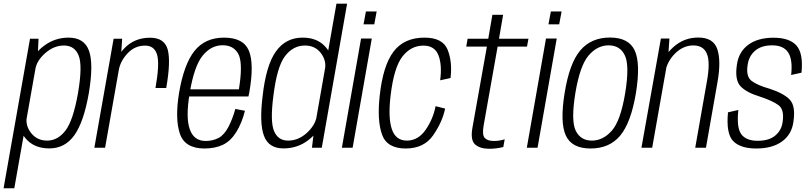

<svg xmlns="http://www.w3.org/2000/svg" viewBox="-72 -805 4420 1046"><path d="M-52.5 220.5H6L133.5 -501L138 -594H91.5ZM197 3.5Q281.5 3.5 333 -68.2Q384.5 -140 412 -298Q438.5 -457 412.8 -528.5Q387 -600 302 -600Q227.5 -600 168.8 -556.2Q110 -512.5 102 -465.5L120.5 -428Q128.5 -475.5 175.2 -516.2Q222 -557 276.5 -557Q334.5 -557 356.5 -502.5Q378.5 -448 353 -298Q326.5 -148 284.5 -93.5Q242.5 -39 185 -39Q130 -39 97.8 -80Q65.5 -121 74 -169L42.5 -130.5Q33.5 -83.5 77.8 -40Q122 3.5 197 3.5Z M775 -325.5H833.5Q859 -469.5 841.8 -534.5Q824.5 -599.5 745.5 -599.5Q670 -599.5 618 -553.8Q566 -508 554.5 -442.5L575 -422.5Q583.5 -472 622.8 -514.2Q662 -556.5 718.5 -556.5Q769 -556.5 783.8 -507Q798.5 -457.5 775 -325.5ZM442 0H500.5L586.5 -487.5L593.5 -594H547Z M1042 4 1049 -37Q983.5 -37 961.5 -102Q939 -166 961.5 -299Q986 -446 1032.5 -502.5Q1078.5 -558.5 1141 -558.5Q1205.5 -558.5 1230 -503.5Q1251 -450.5 1229.5 -318.5H957L950 -279.5H1281.5Q1284.5 -290 1286 -300.5Q1313.5 -456.5 1284 -528.5Q1254.5 -600 1148.5 -600Q1045.5 -600 987.5 -527.5Q930 -455 903.5 -299Q880.5 -158 908 -76.5Q935.5 4 1042 4ZM1049 -37 1042 4Q1100 4 1143 -16.5Q1185 -37 1215.5 -86Q1245.5 -134.5 1262.5 -201.5L1210 -211.5Q1195.5 -158.5 1173 -114.5Q1150 -70.5 1119 -53.5Q1086.5 -37 1049 -37Z M1627.5 0H1681L1819 -785H1761L1637.5 -83.5ZM1472 3.5Q1548 3.5 1605.5 -40Q1663 -83.5 1672 -130.5L1653 -169Q1644 -121 1598.5 -80Q1553 -39 1497.5 -39Q1443 -39 1421 -91Q1399 -143 1417.5 -283.5Q1437 -442 1481 -499.5Q1525 -557 1589 -557Q1644.5 -557 1675.8 -516.2Q1707 -475.5 1698.5 -428L1730 -465.5Q1738.5 -512.5 1695 -556.2Q1651.5 -600 1576.5 -600Q1484.5 -600 1430.8 -524.2Q1377 -448.5 1358.5 -279.5Q1340.5 -134 1366 -65.2Q1391.5 3.5 1472 3.5Z M1790.5 0H1849L1953.5 -595H1895ZM1921.5 -742.5 1908.5 -672.5H1967L1980 -742.5Z M2138 4Q2238 4 2288 -68.2Q2338 -140.5 2353 -213.5L2301 -226.5Q2287.5 -156.5 2246.8 -97.8Q2206 -39 2144.5 -39Q2084 -39 2062.8 -101.2Q2041.5 -163.5 2056 -284.5Q2074 -438 2120.5 -497.2Q2167 -556.5 2234.5 -556.5Q2296 -556.5 2316.5 -504.2Q2337 -452 2326 -367.5L2382.5 -380Q2393 -467.5 2366.8 -533.8Q2340.5 -600 2240.5 -600Q2130 -600 2072.2 -524.2Q2014.5 -448.5 1996.5 -282.5Q1982 -150.5 2008.8 -73.2Q2035.5 4 2138 4Z M2592.5 5.5Q2632.5 5.5 2670 -4L2677.5 -46Q2647.5 -37 2618.5 -37Q2584 -37 2568.8 -53.5Q2553.5 -70 2563 -122.5L2639 -551H2799L2807 -594H2646.5L2669 -724.5H2610.5L2588 -594H2475.5L2468 -551H2580.5L2501.5 -107.5Q2490 -40.5 2517 -17.5Q2544 5.5 2592.5 5.5Z M2798 0H2856.5L2961 -595H2902.5ZM2929 -742.5 2916 -672.5H2974.5L2987.5 -742.5Z M3145.5 4Q3248 4 3306.8 -66.2Q3365.5 -136.5 3392.5 -298Q3418.5 -459 3386 -529.8Q3353.5 -600.5 3251 -600.5Q3148.5 -600.5 3089.2 -530.2Q3030 -460 3004 -298Q2978 -137.5 3010.5 -66.8Q3043 4 3145.5 4ZM3152.5 -39Q3091 -39 3064.5 -93Q3038 -147 3062.5 -298Q3087.5 -448.5 3135 -503.2Q3182.5 -558 3244 -558Q3305.5 -558 3332 -503.5Q3358.5 -449 3334 -298Q3309 -147.5 3261.2 -93.2Q3213.5 -39 3152.5 -39Z M3422.5 0H3481L3568 -492L3575 -595H3528.5ZM3715.5 0H3774L3837.5 -361.5Q3857 -474 3835.8 -537.2Q3814.5 -600.5 3732 -600.5Q3654.5 -600.5 3596.8 -548.8Q3539 -497 3527.5 -434L3551.5 -410Q3562 -470.5 3606.2 -514Q3650.5 -557.5 3705 -557.5Q3760.5 -557.5 3779.2 -511.8Q3798 -466 3779.5 -363.5Z M4048.5 4Q4135 4 4188 -34Q4241 -72 4250.5 -141.5Q4263.5 -228 4230.2 -262.5Q4197 -297 4119.5 -322Q4054.5 -340 4022.8 -364.2Q3991 -388.5 4001 -451Q4007.5 -499 4041.5 -528.5Q4075.5 -558 4135 -558Q4196.5 -558 4222 -519Q4247.5 -480 4238 -396.5L4294.5 -409Q4305 -514 4267.2 -556.8Q4229.5 -599.5 4142 -599.5Q4056.5 -599.5 4004.2 -560.8Q3952 -522 3942.5 -452Q3930 -368.5 3962.8 -334.5Q3995.5 -300.5 4067 -279Q4137 -256 4169.5 -231.8Q4202 -207.5 4191.5 -139.5Q4185.5 -95 4151.5 -66.5Q4117.5 -38 4055 -38Q3993 -38 3966.5 -73.8Q3940 -109.5 3950.5 -206L3894 -193Q3883 -76.5 3922.5 -36.2Q3962 4 4048.5 4Z"/></svg>

Font: Anybody SemiCondensed Light
Style: Italic
Weight: 300
Width: 4
Italic angle: -10°
Version: Version 1.113;gftools[0.9.25]